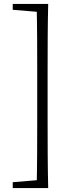

<svg xmlns="http://www.w3.org/2000/svg" viewBox="-20 -789 372 980"><path d="M226 -769Q224 -686 223.5 -600Q223 -514 223 -428V-170Q223 -85 223.5 0.5Q224 86 226 171H167Q169 88 169.5 2Q170 -84 170 -170V-428Q170 -513 169.5 -598.5Q169 -684 167 -769ZM197 -769V-728H178L45 -739V-769ZM197 130V171H45V141L178 130Z"/></svg>

Font: Noto Serif KR
Style: Regular
Weight: 200
Designer: Ryoko NISHIZUKA 西塚涼子 (kana & ideographs); Frank Grießhammer (Latin, Greek & Cyrillic); Wenlong ZHANG 张文龙 (bopomofo); San
Foundry: Adobe
Version: Version 2.001;hotconv 1.1.0;makeotfexe 2.6.0